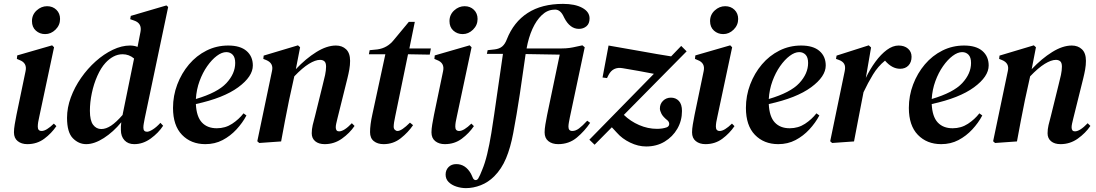

<svg xmlns="http://www.w3.org/2000/svg" viewBox="-20 -730 5656 991"><path d="M213 -554Q185 -554 165 -572Q145 -590 145 -621Q145 -654 169 -676Q193 -698 223 -698Q252 -698 271 -679.5Q290 -661 290 -632Q290 -600 266.5 -577Q243 -554 213 -554ZM121 14Q91 14 71.5 -1.5Q52 -17 52 -47Q52 -64 56 -88Q60 -112 65 -137L112 -363Q121 -405 81 -420L67 -426L69 -444L249 -496L259 -486L183 -129Q179 -112 177 -99.5Q175 -87 175 -76Q175 -54 195 -54Q219 -54 258 -92L271 -79Q246 -42 208.5 -14Q171 14 121 14Z M425 14Q386 14 356 -16.5Q326 -47 326 -122Q326 -174 345.5 -227Q365 -280 398.5 -328Q432 -376 474 -413.5Q516 -451 562 -473Q608 -495 651 -495Q672 -495 690 -488L705 -565Q714 -610 672 -624L652 -631L655 -648L839 -702L848 -694L727 -119Q724 -103 722 -92Q720 -81 720 -71Q720 -50 739 -50Q750 -50 769 -62Q788 -74 808 -96L822 -81Q798 -44 758 -15Q718 14 673 14Q641 14 622.5 -6Q604 -26 604 -59Q603 -76 606 -99Q565 -49 516 -17.5Q467 14 425 14ZM444 -158Q444 -108 460.5 -86Q477 -64 503 -64Q527 -64 553.5 -81.5Q580 -99 613 -137V-139L672 -428Q646 -450 613 -450Q588 -450 565.5 -438Q543 -426 524 -405Q501 -380 482.5 -338.5Q464 -297 454 -249.5Q444 -202 444 -158Z M1040 14Q966 14 919.5 -34Q873 -82 873 -173Q873 -236 895 -294Q917 -352 955.5 -397.5Q994 -443 1046 -469Q1098 -495 1158 -495Q1220 -495 1252.5 -467Q1285 -439 1285 -392Q1285 -335 1209.5 -279.5Q1134 -224 991 -193Q994 -128 1022 -98Q1050 -68 1099 -68Q1143 -68 1178 -91Q1213 -114 1237 -145L1252 -134Q1232 -96 1200.5 -62Q1169 -28 1129 -7Q1089 14 1040 14ZM1148 -461Q1125 -461 1099 -441.5Q1073 -422 1049.5 -388.5Q1026 -355 1010 -311.5Q994 -268 991 -219Q1103 -252 1148.5 -301Q1194 -350 1194 -405Q1194 -434 1181 -447.5Q1168 -461 1148 -461Z M1318 8 1308 -1 1384 -364Q1393 -404 1354 -420L1339 -426L1341 -443L1518 -496L1529 -486L1507 -373Q1559 -428 1613 -461.5Q1667 -495 1714 -495Q1746 -495 1766.5 -475.5Q1787 -456 1787 -416Q1787 -394 1783 -371.5Q1779 -349 1773 -325L1722 -120Q1718 -104 1715.5 -92.5Q1713 -81 1713 -73Q1713 -52 1730 -52Q1756 -52 1796 -94L1810 -80Q1785 -43 1745 -14.5Q1705 14 1656 14Q1625 14 1607 -1Q1589 -16 1589 -42Q1589 -63 1594 -84.5Q1599 -106 1606 -131L1645 -289Q1653 -319 1658 -343Q1663 -367 1663 -386Q1663 -406 1654.5 -413.5Q1646 -421 1632 -421Q1608 -421 1574.5 -400.5Q1541 -380 1499 -336L1472 -213Q1461 -160 1451 -107Q1441 -54 1431 0Z M1960 14Q1929 14 1909.5 -1.5Q1890 -17 1890 -48Q1890 -86 1902 -140L1969 -450H1884L1888 -471L1928 -475Q1979 -482 2012 -523L2090 -617H2121L2093 -480H2204L2198 -448L2086 -450L2020 -130Q2016 -112 2014 -98.5Q2012 -85 2012 -76Q2012 -66 2018 -60Q2024 -54 2032 -54Q2053 -54 2096 -97L2112 -84Q2087 -47 2048.5 -16.5Q2010 14 1960 14Z M2368 -554Q2340 -554 2320 -572Q2300 -590 2300 -621Q2300 -654 2324 -676Q2348 -698 2378 -698Q2407 -698 2426 -679.5Q2445 -661 2445 -632Q2445 -600 2421.5 -577Q2398 -554 2368 -554ZM2276 14Q2246 14 2226.5 -1.5Q2207 -17 2207 -47Q2207 -64 2211 -88Q2215 -112 2220 -137L2267 -363Q2276 -405 2236 -420L2222 -426L2224 -444L2404 -496L2414 -486L2338 -129Q2334 -112 2332 -99.5Q2330 -87 2330 -76Q2330 -54 2350 -54Q2374 -54 2413 -92L2426 -79Q2401 -42 2363.5 -14Q2326 14 2276 14Z M2385 241Q2360 241 2335.5 233Q2311 225 2295.5 209.5Q2280 194 2280 171Q2280 148 2295 132.5Q2310 117 2335 117Q2383 117 2411 167L2422 191Q2427 199 2434.5 199.5Q2442 200 2448 192Q2453 183 2458 172.5Q2463 162 2469 146Q2483 113 2494.5 65.5Q2506 18 2516 -43Q2531 -138 2545.5 -242Q2560 -346 2576 -452H2493L2497 -471L2533 -475Q2558 -478 2572.5 -490.5Q2587 -503 2596 -527Q2631 -616 2703.5 -663Q2776 -710 2886 -710Q2948 -710 2985.5 -689.5Q3023 -669 3023 -635Q3023 -608 3007 -594.5Q2991 -581 2968 -581Q2922 -581 2893 -637L2886 -651Q2868 -684 2839 -680Q2805 -679 2776.5 -652Q2748 -625 2728 -580.5Q2708 -536 2698 -480H2879Q2901 -480 2919 -482.5Q2937 -485 2958 -490L2986 -496L2998 -486L2921 -123Q2918 -108 2916 -96.5Q2914 -85 2914 -76Q2914 -54 2934 -54Q2951 -54 2968.5 -67Q2986 -80 3011 -107L3026 -96Q2998 -54 2957.5 -20Q2917 14 2861 14Q2830 14 2810.5 -1.5Q2791 -17 2791 -47Q2791 -64 2795 -88Q2799 -112 2804 -137L2869 -448L2693 -451Q2679 -350 2663 -244Q2647 -138 2629 -43Q2615 32 2592 87Q2569 142 2531 180Q2500 211 2461.5 226Q2423 241 2385 241Z M3049 17 3022 -9 3355 -349Q3318 -356 3278 -363.5Q3238 -371 3194 -378Q3144 -387 3121 -343L3113 -327L3090 -330L3121 -495Q3205 -481 3289 -465.5Q3373 -450 3444 -439L3496 -493L3524 -465L3200 -137Q3234 -104 3279 -84.5Q3324 -65 3371 -65Q3400 -65 3422 -73Q3433 -78 3434 -88.5Q3435 -99 3426 -108Q3402 -127 3394 -143Q3386 -159 3386 -170Q3386 -194 3402.5 -210Q3419 -226 3443 -226Q3468 -226 3484 -209Q3500 -192 3500 -157Q3500 -107 3476 -65.5Q3452 -24 3410.5 1Q3369 26 3315 26Q3274 26 3232.5 6Q3191 -14 3164 -45L3138 -73Z M3713 -554Q3685 -554 3665 -572Q3645 -590 3645 -621Q3645 -654 3669 -676Q3693 -698 3723 -698Q3752 -698 3771 -679.5Q3790 -661 3790 -632Q3790 -600 3766.5 -577Q3743 -554 3713 -554ZM3621 14Q3591 14 3571.5 -1.5Q3552 -17 3552 -47Q3552 -64 3556 -88Q3560 -112 3565 -137L3612 -363Q3621 -405 3581 -420L3567 -426L3569 -444L3749 -496L3759 -486L3683 -129Q3679 -112 3677 -99.5Q3675 -87 3675 -76Q3675 -54 3695 -54Q3719 -54 3758 -92L3771 -79Q3746 -42 3708.5 -14Q3671 14 3621 14Z M3997 14Q3923 14 3876.5 -34Q3830 -82 3830 -173Q3830 -236 3852 -294Q3874 -352 3912.5 -397.5Q3951 -443 4003 -469Q4055 -495 4115 -495Q4177 -495 4209.5 -467Q4242 -439 4242 -392Q4242 -335 4166.5 -279.5Q4091 -224 3948 -193Q3951 -128 3979 -98Q4007 -68 4056 -68Q4100 -68 4135 -91Q4170 -114 4194 -145L4209 -134Q4189 -96 4157.5 -62Q4126 -28 4086 -7Q4046 14 3997 14ZM4105 -461Q4082 -461 4056 -441.5Q4030 -422 4006.5 -388.5Q3983 -355 3967 -311.5Q3951 -268 3948 -219Q4060 -252 4105.5 -301Q4151 -350 4151 -405Q4151 -434 4138 -447.5Q4125 -461 4105 -461Z M4275 8 4265 -1 4340 -363Q4345 -387 4337 -400.5Q4329 -414 4309 -421L4295 -426L4298 -443L4464 -496L4476 -485L4449 -328Q4471 -374 4499 -412Q4527 -450 4557.5 -472.5Q4588 -495 4618 -495Q4648 -495 4666.5 -479Q4685 -463 4685 -437Q4685 -409 4669 -392Q4653 -375 4626 -375Q4584 -375 4548 -417Q4512 -388 4486 -345.5Q4460 -303 4437 -254L4429 -213Q4419 -160 4408.5 -107Q4398 -54 4388 0Z M4838 14Q4764 14 4717.5 -34Q4671 -82 4671 -173Q4671 -236 4693 -294Q4715 -352 4753.5 -397.5Q4792 -443 4844 -469Q4896 -495 4956 -495Q5018 -495 5050.5 -467Q5083 -439 5083 -392Q5083 -335 5007.5 -279.5Q4932 -224 4789 -193Q4792 -128 4820 -98Q4848 -68 4897 -68Q4941 -68 4976 -91Q5011 -114 5035 -145L5050 -134Q5030 -96 4998.5 -62Q4967 -28 4927 -7Q4887 14 4838 14ZM4946 -461Q4923 -461 4897 -441.5Q4871 -422 4847.5 -388.5Q4824 -355 4808 -311.5Q4792 -268 4789 -219Q4901 -252 4946.5 -301Q4992 -350 4992 -405Q4992 -434 4979 -447.5Q4966 -461 4946 -461Z M5116 8 5106 -1 5182 -364Q5191 -404 5152 -420L5137 -426L5139 -443L5316 -496L5327 -486L5305 -373Q5357 -428 5411 -461.5Q5465 -495 5512 -495Q5544 -495 5564.5 -475.5Q5585 -456 5585 -416Q5585 -394 5581 -371.5Q5577 -349 5571 -325L5520 -120Q5516 -104 5513.5 -92.5Q5511 -81 5511 -73Q5511 -52 5528 -52Q5554 -52 5594 -94L5608 -80Q5583 -43 5543 -14.5Q5503 14 5454 14Q5423 14 5405 -1Q5387 -16 5387 -42Q5387 -63 5392 -84.5Q5397 -106 5404 -131L5443 -289Q5451 -319 5456 -343Q5461 -367 5461 -386Q5461 -406 5452.5 -413.5Q5444 -421 5430 -421Q5406 -421 5372.5 -400.5Q5339 -380 5297 -336L5270 -213Q5259 -160 5249 -107Q5239 -54 5229 0Z"/></svg>

Font: DM Serif Text
Style: Italic
Weight: 400
Italic angle: -12°
Designer: Colophon Foundry, Frank Grießhammer
Foundry: Colophon Foundry
Version: Version 5.100; ttfautohint (v1.8.2)